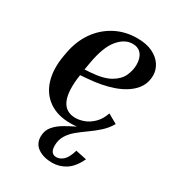

<svg xmlns="http://www.w3.org/2000/svg" viewBox="-179 -619 855 944"><g transform="rotate(30 248.5 -147.0)"><path d="M400 125Q375 178 340 200.5Q305 223 264 223Q215 223 183 201.5Q151 180 151 139Q151 105 170.5 81.5Q190 58 220 40.5Q250 23 281 8Q271 9 262 9.5Q253 10 244 10Q171 10 122.5 -24Q74 -58 55.5 -118.5Q37 -179 51 -260L55 -282Q68 -352 104.5 -404.5Q141 -457 197 -487Q253 -517 322 -517Q374 -517 409 -500Q444 -483 462 -455.5Q480 -428 480 -397Q480 -345 445 -308Q410 -271 348.5 -249.5Q287 -228 206 -222L168 -219Q139 -25 253 -25Q275 -25 301 -34.5Q327 -44 350.5 -67Q374 -90 387 -128L440 -98Q422 -67 396 -43.5Q370 -20 341.5 0Q313 20 288.5 40Q264 60 248.5 85Q233 110 233 143Q233 189 268 189Q288 189 306.5 172.5Q325 156 338 112ZM180 -295 173 -254 205 -256Q277 -261 315.5 -283.5Q354 -306 368.5 -338Q383 -370 383 -401Q383 -439 365.5 -460.5Q348 -482 316 -482Q271 -482 234 -437.5Q197 -393 180 -295Z"/></g></svg>

Font: Inria Serif
Style: Bold Italic
Weight: 700
Italic angle: -10°
Designer: Black Foundry Team
Foundry: Black Foundry
Version: Version 1.000; ttfautohint (v1.8.3)